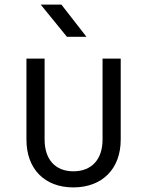

<svg xmlns="http://www.w3.org/2000/svg" viewBox="-20 -805 640 835"><path d="M356 -645 247 -785H157L271 -645ZM299 10C424 10 505 -70 505 -198V-550H426V-198C426 -111 378 -60 299 -60C221 -60 174 -111 174 -198V-550H95V-198C95 -70 174 10 299 10Z"/></svg>

Font: Tekne LDO Light
Style: Regular
Weight: 300
Monospace: yes
Designer: Alessio Laiso, Mario Rullo, Paolo Rosset
Foundry: Alessio Laiso
Version: Version 1.000;hotconv 1.0.109;makeotfexe 2.5.65596